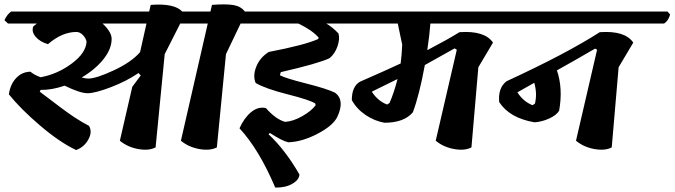

<svg xmlns="http://www.w3.org/2000/svg" viewBox="-30 -675 3039 865"><path d="M261 -289Q203 -269 153 -270L149 -262Q265 -173 304 -147.5Q343 -122 371 -108Q387 -81 368 -46.5Q349 -12 313 1Q239 -34 151 -109Q63 -184 10 -250Q16 -294 42 -322.5Q68 -351 107 -352Q125 -337 153 -327Q229 -341 293 -388.5Q357 -436 360 -487Q357 -503 343.5 -517Q330 -531 314 -531Q250 -531 186 -476Q149 -487 130 -510Q111 -533 120 -556Q123 -558 128 -562.5Q133 -567 136 -569H6L-10 -584Q2 -610 20 -623H642L649 -653Q756 -661 791 -623H919L931 -610Q924 -582 905 -569H782L712 -431L671 -11Q641 5 593 -3.5Q545 -12 510 -41L566 -284L604 -335L594 -346Q540 -309 469 -282Q398 -255 364.5 -255Q331 -255 261 -289ZM473 -500Q473 -454 435.5 -407.5Q398 -361 338 -326Q355 -321 367 -321Q403 -321 482.5 -358Q562 -395 601 -440L630 -569H432Q473 -531 473 -500Z M1195 -623 1207 -610Q1200 -582 1180 -569H1054L988 -431L947 -11Q916 5 868 -3.5Q820 -12 785 -41L906 -569H782L767 -584Q777 -610 797 -623H918L925 -653Q990 -658 1023 -652Q1056 -646 1073 -623Z M1695 -623 1707 -610Q1700 -582 1681 -569H1440Q1469 -552 1495 -524Q1502 -500 1490.5 -466.5Q1479 -433 1455 -413Q1405 -389 1235 -350L1231 -336Q1254 -323 1349 -299Q1444 -275 1480 -257Q1525 -223 1489 -147Q1469 -108 1400 -72Q1331 -36 1269 -34Q1243 -39 1186 -76L1180 -70Q1255 0 1319 111Q1318 135 1287 153Q1256 171 1210 170Q1137 -2 1049 -97Q1070 -144 1101.5 -170Q1133 -196 1168 -188Q1212 -138 1254 -126Q1290 -128 1331.5 -151.5Q1373 -175 1392 -201L1390 -209Q1365 -225 1266 -250Q1167 -275 1122 -301Q1108 -333 1124.5 -374.5Q1141 -416 1181 -441Q1343 -472 1403 -499L1406 -505Q1377 -539 1314 -569H1058L1042 -584Q1054 -610 1072 -623Z M2345 -623 2357 -610Q2350 -582 2330 -569H1909Q1905 -516 1895 -449Q1987 -497 2040 -530Q2154 -538 2191 -483L2125 -372L2094 -11Q2064 5 2016 -3.5Q1968 -12 1933 -41L2028 -451L2018 -457Q2002 -448 1884 -382Q1859 -246 1830 -169Q1790 -122 1702 -122Q1657 -130 1617 -157Q1577 -184 1555 -224Q1555 -286 1592 -307Q1709 -358 1775 -389Q1780 -427 1782 -474L1762 -569H1559L1543 -584Q1555 -610 1573 -623ZM1714 -204 1725 -211Q1745 -257 1761 -319Q1723 -300 1645 -262Q1672 -220 1714 -204Z M2977 -623 2989 -610Q2982 -582 2962 -569H2207L2192 -584Q2202 -610 2222 -623ZM2651 -456Q2553 -399 2479 -358Q2507 -277 2489 -176Q2477 -156 2444 -141Q2411 -126 2378 -124Q2266 -143 2219 -215Q2213 -279 2252 -309Q2521 -433 2672 -530Q2786 -538 2823 -483L2757 -372L2726 -11Q2696 5 2648 -3.5Q2600 -12 2565 -41L2660 -451ZM2369 -201 2380 -208Q2391 -253 2377 -302Q2351 -287 2301 -259Q2327 -218 2369 -201Z"/></svg>

Font: Tillana SemiBold
Style: Regular
Weight: 600
Designer: Lipi Raval (Devanagari, Latin), Jonny Pinhorn (Latin)
Foundry: Indian Type Foundry
Version: Version 2.003;PS 1.0;hotconv 1.0.79;makeotf.lib2.5.61930; tt